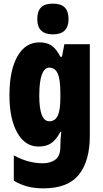

<svg xmlns="http://www.w3.org/2000/svg" viewBox="-20 -796 564 1056"><path d="M197 -563Q236 -563 262.5 -546Q289 -529 312 -484H321L334 -553H474V-49Q474 90 413.5 165Q353 240 219 240Q170 240 130.5 229.5Q91 219 56 198V59Q100 82 138.5 92Q177 102 214 102Q258 102 285 81.5Q312 61 312 11V5Q312 -12 313.5 -34Q315 -56 317 -71H312Q290 -28 262.5 -9Q235 10 192 10Q118 10 75 -66Q32 -142 32 -272Q32 -408 75.5 -485.5Q119 -563 197 -563ZM250 -424Q225 -424 210.5 -386.5Q196 -349 196 -270Q196 -129 251 -129Q283 -129 297.5 -159.5Q312 -190 312 -256V-285Q312 -359 297.5 -391.5Q283 -424 250 -424ZM271 -776Q316 -776 336.5 -754.5Q357 -733 357 -691Q357 -607 271 -607Q185 -607 185 -691Q185 -734 205.5 -755Q226 -776 271 -776Z"/></svg>

Font: Noto Sans Gurmukhi ExtraCondensed Black
Style: Regular
Weight: 900
Width: 2
Designer: Jelle Bosma - Monotype Design Team
Foundry: Monotype Imaging Inc.
Version: Version 2.004; ttfautohint (v1.8.4.7-5d5b)